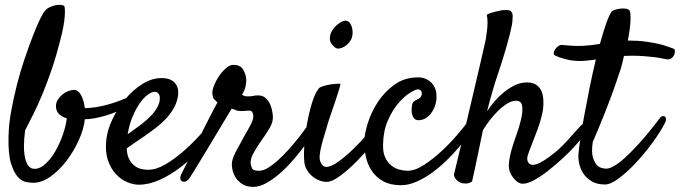

<svg xmlns="http://www.w3.org/2000/svg" viewBox="-20 -726 2758 779"><path d="M223.6 -559.6Q209 -501 190.9 -447.8Q172.9 -394.5 153.8 -348.1Q134.8 -301.8 115.7 -263.7Q96.7 -225.6 82 -197.3Q72.3 -127 82 -84Q91.8 -41 120.1 -41Q143.6 -41 166 -62.5Q188.5 -84 206.1 -115.2Q223.6 -146.5 235.8 -182.1Q248 -217.8 251 -246.1Q232.4 -251 219.7 -263.2Q207 -275.4 207 -295.9Q207 -309.6 214.8 -321.8Q222.7 -334 233.4 -342.8Q244.1 -351.6 256.8 -356.4Q269.5 -361.3 280.3 -361.3Q296.9 -361.3 308.6 -340.3Q320.3 -319.3 324.2 -287.1Q363.3 -288.1 406.2 -298.8Q449.2 -309.6 487.3 -326.2Q498 -331.1 504.9 -329.1Q511.7 -327.1 514.2 -321.3Q516.6 -315.4 513.7 -308.1Q510.7 -300.8 502 -296.9Q479.5 -284.2 455.6 -273.9Q431.6 -263.7 408.2 -256.8Q384.8 -250 363.3 -246.1Q341.8 -242.2 324.2 -242.2Q320.3 -203.1 299.8 -157.7Q279.3 -112.3 250 -73.7Q220.7 -35.2 185.1 -9.8Q149.4 15.6 115.2 15.6Q104.5 15.6 86.9 12.7Q69.3 9.8 52.7 -7.8Q36.1 -25.4 24.4 -64Q12.7 -102.5 14.6 -173.8Q15.6 -221.7 25.4 -275.4Q35.2 -329.1 48.8 -382.8Q62.5 -436.5 79.6 -486.8Q96.7 -537.1 112.3 -577.6Q127.9 -618.2 141.1 -645.5Q154.3 -672.9 161.1 -680.7Q169.9 -691.4 181.6 -696.8Q193.4 -702.1 204.6 -704.6Q215.8 -707 225.6 -706.1Q235.4 -705.1 239.3 -703.1Q245.1 -699.2 242.7 -660.2Q240.2 -621.1 223.6 -559.6Z M857.4 -203.1Q828.1 -160.2 791 -119.6Q753.9 -79.1 712.4 -47.4Q670.9 -15.6 627.4 3.9Q584 23.4 543 23.4Q521.5 23.4 496.6 13.2Q471.7 2.9 451.2 -18.6Q430.7 -40 418.5 -74.2Q406.2 -108.4 411.1 -157.2Q415 -197.3 436 -241.7Q457 -286.1 487.8 -323.2Q518.6 -360.4 557.1 -384.8Q595.7 -409.2 634.8 -409.2Q671.9 -409.2 688.5 -390.6Q705.1 -372.1 703.1 -344.7Q700.2 -314.5 686 -289.1Q671.9 -263.7 652.3 -243.2Q632.8 -222.7 610.8 -206.1Q588.9 -189.5 569.3 -175.8Q547.9 -161.1 528.3 -147.9Q508.8 -134.8 494.1 -124Q495.1 -99.6 502.9 -83Q510.7 -66.4 522.5 -56.2Q534.2 -45.9 549.3 -41.5Q564.5 -37.1 580.1 -37.1Q613.3 -37.1 649.4 -58.1Q685.5 -79.1 720.2 -108.9Q754.9 -138.7 784.7 -170.9Q814.5 -203.1 834 -226.6Q840.8 -234.4 848.1 -235.8Q855.5 -237.3 859.9 -233.9Q864.3 -230.5 864.3 -222.2Q864.3 -213.9 857.4 -203.1ZM607.4 -353.5Q595.7 -353.5 579.6 -341.8Q563.5 -330.1 547.9 -308.1Q532.2 -286.1 518.6 -254.4Q504.9 -222.7 498 -181.6Q509.8 -190.4 523.4 -199.7Q537.1 -209 550.8 -219.7Q592.8 -252 609.4 -276.4Q626 -300.8 627.9 -318.4Q629.9 -336.9 624 -345.2Q618.2 -353.5 607.4 -353.5Z M750 -4.9Q743.2 5.9 734.9 9.3Q726.6 12.7 720.2 10.3Q713.9 7.8 711.9 0Q710 -7.8 715.8 -19.5Q718.8 -25.4 729 -45.9Q739.3 -66.4 753.4 -95.2Q767.6 -124 784.2 -157.7Q800.8 -191.4 815.9 -221.7Q831.1 -252 843.8 -275.9Q856.4 -299.8 862.3 -310.5Q851.6 -320.3 847.7 -324.7Q843.8 -329.1 841.8 -343.8Q839.8 -356.4 847.7 -377Q855.5 -397.5 868.2 -416.5Q880.9 -435.5 896.5 -449.2Q912.1 -462.9 926.8 -462.9Q954.1 -462.9 965.3 -445.3Q976.6 -427.7 978.5 -409.2Q980.5 -396.5 976.6 -377Q972.7 -357.4 961.9 -341.8Q964.8 -339.8 969.7 -337.4Q974.6 -335 985.4 -335Q1001 -335 1007.3 -336.9Q1013.7 -338.9 1027.3 -338.9Q1043.9 -338.9 1054.7 -330.6Q1065.4 -322.3 1072.3 -310.1Q1079.1 -297.9 1082.5 -283.7Q1085.9 -269.5 1086.9 -257.8Q1089.8 -233.4 1074.2 -207Q1058.6 -180.7 1036.1 -149.4Q1022.5 -129.9 1008.8 -105.5Q995.1 -81.1 997.1 -61.5Q999 -48.8 1003.9 -41Q1008.8 -33.2 1031.2 -33.2Q1047.9 -33.2 1067.9 -45.4Q1087.9 -57.6 1108.9 -76.7Q1129.9 -95.7 1150.4 -118.7Q1170.9 -141.6 1188.5 -163.6Q1206.1 -185.5 1218.3 -203.1Q1230.5 -220.7 1236.3 -228.5Q1241.2 -236.3 1249 -239.3Q1256.8 -242.2 1262.7 -239.3Q1268.6 -236.3 1270 -227.5Q1271.5 -218.8 1262.7 -204.1Q1256.8 -194.3 1242.7 -172.9Q1228.5 -151.4 1208.5 -125Q1188.5 -98.6 1164.1 -70.8Q1139.6 -43 1112.8 -20Q1085.9 2.9 1059.1 17.6Q1032.2 32.2 1007.8 32.2Q982.4 32.2 965.8 22.5Q949.2 12.7 939 -1.5Q928.7 -15.6 924.3 -32.7Q919.9 -49.8 920.9 -64.5Q921.9 -76.2 927.2 -89.4Q932.6 -102.5 939.9 -116.7Q947.3 -130.9 955.6 -145Q963.9 -159.2 970.7 -172.9Q987.3 -201.2 997.6 -221.2Q1007.8 -241.2 1007.8 -254.9Q1007.8 -263.7 1003.9 -270.5Q1000 -277.3 991.2 -277.3Q985.4 -277.3 982.9 -276.9Q980.5 -276.4 978 -276.4Q975.6 -276.4 971.2 -275.9Q966.8 -275.4 958 -275.4Q945.3 -275.4 936.5 -279.3Q927.7 -283.2 919.9 -285.2Q916 -278.3 902.3 -255.9Q888.7 -233.4 870.6 -203.1Q852.5 -172.9 832.5 -139.6Q812.5 -106.4 794.9 -77.6Q777.3 -48.8 765.1 -28.8Q752.9 -8.8 750 -4.9Z M1408.2 -575.2Q1405.3 -564.5 1397 -554.2Q1388.7 -543.9 1378.4 -537.6Q1368.2 -531.2 1357.4 -529.3Q1346.7 -527.3 1339.8 -533.2Q1319.3 -548.8 1318.4 -566.9Q1317.4 -585 1327.1 -601.1Q1336.9 -617.2 1351.6 -628.4Q1366.2 -639.6 1377 -641.6Q1387.7 -643.6 1395 -637.2Q1402.3 -630.9 1406.2 -620.6Q1410.2 -610.4 1410.6 -597.7Q1411.1 -585 1408.2 -575.2ZM1273.4 -367.2Q1278.3 -373 1292 -377Q1305.7 -380.9 1320.3 -383.3Q1335 -385.7 1347.2 -386.2Q1359.4 -386.7 1361.3 -385.7Q1362.3 -384.8 1356.4 -365.2Q1350.6 -345.7 1341.8 -319.3Q1333 -293 1323.2 -265.1Q1313.5 -237.3 1308.6 -219.7Q1303.7 -202.1 1296.9 -180.2Q1290 -158.2 1284.7 -137.2Q1279.3 -116.2 1277.3 -97.7Q1275.4 -79.1 1280.3 -69.3Q1285.2 -57.6 1291 -53.2Q1296.9 -48.8 1303.7 -48.8Q1323.2 -48.8 1353 -70.3Q1382.8 -91.8 1413.6 -121.6Q1444.3 -151.4 1470.7 -182.1Q1497.1 -212.9 1509.8 -231.4Q1517.6 -241.2 1525.9 -244.1Q1534.2 -247.1 1539.6 -243.2Q1544.9 -239.3 1545.4 -230.5Q1545.9 -221.7 1539.1 -210Q1523.4 -182.6 1493.2 -145Q1462.9 -107.4 1428.7 -72.8Q1394.5 -38.1 1361.8 -13.7Q1329.1 10.7 1308.6 11.7Q1292 12.7 1275.9 6.3Q1259.8 0 1246.6 -11.2Q1233.4 -22.5 1224.6 -37.6Q1215.8 -52.7 1214.8 -69.3Q1211.9 -93.8 1214.8 -136.2Q1217.8 -178.7 1225.6 -223.1Q1233.4 -267.6 1245.6 -307.6Q1257.8 -347.7 1273.4 -367.2Z M1633.8 -33.2Q1664.1 -33.2 1700.7 -57.1Q1737.3 -81.1 1772 -113.3Q1806.6 -145.5 1835.4 -179.2Q1864.3 -212.9 1878.9 -233.4Q1887.7 -246.1 1895.5 -248.5Q1903.3 -251 1907.2 -246.1Q1911.1 -241.2 1910.2 -231Q1909.2 -220.7 1901.4 -208Q1894.5 -196.3 1878.4 -174.3Q1862.3 -152.3 1840.3 -126.5Q1818.4 -100.6 1790.5 -73.7Q1762.7 -46.9 1732.4 -24.9Q1702.1 -2.9 1669.9 11.2Q1637.7 25.4 1606.4 25.4Q1563.5 25.4 1534.7 9.3Q1505.9 -6.8 1488.8 -32.2Q1471.7 -57.6 1464.8 -88.4Q1458 -119.1 1458 -149.4Q1458 -179.7 1471.7 -224.6Q1485.4 -269.5 1512.2 -311Q1539.1 -352.5 1580.1 -382.3Q1621.1 -412.1 1676.8 -412.1Q1708 -412.1 1730 -390.6Q1752 -369.1 1751 -332Q1751 -314.5 1745.1 -297.4Q1739.3 -280.3 1729.5 -267.1Q1719.7 -253.9 1706.5 -246.1Q1693.4 -238.3 1677.7 -238.3Q1665 -238.3 1658.7 -247.6Q1652.3 -256.8 1650.9 -269Q1649.4 -281.2 1650.9 -293Q1652.3 -304.7 1654.3 -308.6Q1659.2 -315.4 1665 -318.4Q1670.9 -321.3 1678.7 -325.2Q1684.6 -328.1 1688 -334Q1691.4 -339.8 1691.4 -346.7Q1691.4 -353.5 1687.5 -358.4Q1683.6 -363.3 1674.8 -363.3Q1666 -363.3 1643.1 -349.1Q1620.1 -335 1596.2 -307.1Q1572.3 -279.3 1553.7 -237.3Q1535.2 -195.3 1534.2 -139.6Q1533.2 -107.4 1543 -86.9Q1552.7 -66.4 1567.4 -54.7Q1582 -43 1599.6 -38.1Q1617.2 -33.2 1633.8 -33.2Z M2335 -214.8Q2341.8 -222.7 2349.1 -223.1Q2356.4 -223.6 2360.8 -219.2Q2365.2 -214.8 2364.7 -206.1Q2364.3 -197.3 2356.4 -186.5Q2337.9 -161.1 2313.5 -134.3Q2289.1 -107.4 2261.2 -82Q2233.4 -56.6 2205.1 -34.2Q2176.8 -11.7 2150.4 2.9Q2121.1 19.5 2101.1 19.5Q2081.1 19.5 2061.5 -5.9Q2043.9 -28.3 2044.4 -54.2Q2044.9 -80.1 2055.7 -119.1Q2062.5 -143.6 2074.7 -177.2Q2086.9 -210.9 2094.2 -242.2Q2101.6 -273.4 2098.6 -295.4Q2095.7 -317.4 2073.2 -317.4Q2057.6 -317.4 2039.6 -306.6Q2021.5 -295.9 2003.4 -278.8Q1985.4 -261.7 1968.8 -240.2Q1952.1 -218.8 1939.5 -198.2Q1931.6 -160.2 1923.8 -123Q1917 -91.8 1909.7 -55.2Q1902.3 -18.6 1895.5 9.8Q1889.6 14.6 1882.8 16.6Q1876 18.6 1870.1 18.6Q1863.3 18.6 1856.4 17.6Q1848.6 15.6 1841.8 11.7Q1835.9 7.8 1830.1 1.5Q1824.2 -4.9 1821.3 -15.6Q1865.2 -196.3 1890.6 -305.7Q1916 -415 1929.7 -472.7Q1945.3 -541 1951.2 -567.4Q1954.1 -585.9 1956.1 -603.5Q1958 -619.1 1958 -635.7Q1958 -652.3 1955.1 -666Q1962.9 -670.9 1972.2 -673.8Q1981.4 -676.8 1990.2 -678.7Q2001 -681.6 2011.7 -683.6Q2022.5 -685.5 2031.2 -685.5Q2039.1 -685.5 2045.9 -684.1Q2052.7 -682.6 2054.7 -677.7Q2060.5 -672.9 2060.1 -658.2Q2059.6 -643.6 2057.6 -627.9Q2053.7 -609.4 2048.8 -587.9Q2028.3 -508.8 2002.9 -434.1Q1977.5 -359.4 1956.1 -274.4Q1968.8 -293.9 1986.3 -314.5Q2003.9 -335 2024.9 -352.1Q2045.9 -369.1 2069.3 -380.4Q2092.8 -391.6 2119.1 -391.6Q2132.8 -391.6 2145 -387.2Q2157.2 -382.8 2166.5 -372.6Q2175.8 -362.3 2180.7 -345.2Q2185.5 -328.1 2184.6 -302.7Q2184.6 -287.1 2181.2 -270.5Q2177.7 -253.9 2171.9 -233.9Q2166 -213.9 2156.7 -189.5Q2147.5 -165 2134.8 -132.8Q2126 -110.4 2121.1 -94.7Q2116.2 -79.1 2123 -67.4Q2131.8 -51.8 2157.7 -60.1Q2183.6 -68.4 2235.4 -110.4Q2247.1 -120.1 2261.7 -134.8Q2276.4 -149.4 2290 -164.6Q2303.7 -179.7 2315.4 -193.4Q2327.1 -207 2335 -214.8Z M2657.2 -247.1Q2661.1 -252.9 2667.5 -254.4Q2673.8 -255.9 2677.7 -252.9Q2681.6 -250 2682.1 -243.2Q2682.6 -236.3 2676.8 -224.6Q2657.2 -187.5 2625.5 -144.5Q2593.8 -101.6 2558.6 -64Q2523.4 -26.4 2490.2 -2Q2457 22.5 2434.6 22.5Q2402.3 22.5 2380.9 9.8Q2359.4 -2.9 2347.2 -21.5Q2335 -40 2330.1 -62Q2325.2 -84 2327.1 -102.5Q2328.1 -118.2 2334 -158.7Q2339.8 -199.2 2349.6 -252.4Q2359.4 -305.7 2371.6 -366.7Q2383.8 -427.7 2397.5 -484.4Q2380.9 -482.4 2364.3 -480.5Q2347.7 -478.5 2334 -478.5Q2302.7 -478.5 2274.9 -485.8Q2247.1 -493.2 2233.4 -500Q2225.6 -503.9 2226.6 -511.2Q2227.5 -518.6 2232.4 -525.9Q2237.3 -533.2 2244.6 -538.6Q2252 -543.9 2257.8 -543.9Q2276.4 -542 2297.9 -540.5Q2319.3 -539.1 2344.7 -540Q2363.3 -541 2380.4 -543Q2397.5 -544.9 2414.1 -547.9Q2426.8 -594.7 2439 -629.4Q2451.2 -664.1 2460.9 -677.7Q2463.9 -682.6 2474.1 -686Q2484.4 -689.5 2496.1 -690.9Q2507.8 -692.4 2518.6 -690.9Q2529.3 -689.5 2534.2 -683.6Q2539.1 -675.8 2538.1 -643.6Q2537.1 -611.3 2527.3 -561.5Q2568.4 -561.5 2600.1 -557.1Q2631.8 -552.7 2654.3 -547.4Q2676.8 -542 2690.4 -536.6Q2704.1 -531.2 2710.9 -529.3Q2717.8 -527.3 2718.3 -519.5Q2718.8 -511.7 2715.3 -503.4Q2711.9 -495.1 2704.1 -489.3Q2696.3 -483.4 2686.5 -485.4Q2676.8 -486.3 2664.6 -489.3Q2652.3 -492.2 2635.3 -494.1Q2618.2 -496.1 2594.7 -498Q2571.3 -500 2540 -500Q2534.2 -500 2526.9 -499.5Q2519.5 -499 2511.7 -499Q2507.8 -483.4 2504.4 -468.3Q2501 -453.1 2495.1 -436.5Q2482.4 -397.5 2465.8 -351.6Q2451.2 -311.5 2430.7 -259.8Q2410.2 -208 2384.8 -149.4Q2378.9 -107.4 2386.2 -85.4Q2393.6 -63.5 2404.3 -53.7Q2417 -43 2435.5 -42Q2450.2 -40 2471.2 -52.2Q2492.2 -64.5 2514.6 -85Q2537.1 -105.5 2560.1 -129.9Q2583 -154.3 2602.5 -177.7Q2622.1 -201.2 2636.7 -220.2Q2651.4 -239.3 2657.2 -247.1Z"/></svg>

Font: Satisfy
Style: Regular
Weight: 400
Designer: Font Diner, Inc
Foundry: Font Diner, Inc
Version: Version 1.000